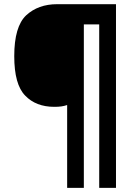

<svg xmlns="http://www.w3.org/2000/svg" viewBox="-20 -780 650 927"><path d="M540 -759.8H255.9C194.8 -759.8 145 -741.7 106.4 -706.1C67.9 -669.9 48.8 -604 48.8 -508.8C48.8 -417.5 66.4 -354 101.6 -318.4C136.2 -282.2 183.1 -264.2 242.2 -264.2C269 -264.2 285.2 -266.6 304.2 -272.9V127H384.8V-662.1H459V127H540Z"/></svg>

Font: Avrile Sans
Style: Bold
Weight: 700
Designer: Monotype Design Team, Google (font), Stefan Peev (BGR Cyrillic), Cristiano Sobral (main changes)
Foundry: The Avrile Sans Project Authors
Version: Version 3.110